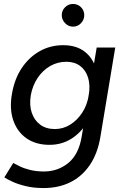

<svg xmlns="http://www.w3.org/2000/svg" viewBox="-20 -741 629 973"><path d="M201 212Q150 212 109.5 202Q69 192 42.5 179.5Q16 167 2 158L47 85Q60 92 81.5 102.5Q103 113 134 120.5Q165 128 203 128Q273 128 326 85Q379 42 394 -49L470 -500H564L489 -49Q475 37 435 95.5Q395 154 335.5 183Q276 212 201 212ZM231 -7Q162 -7 114.5 -40Q67 -73 47 -132Q27 -191 41 -268Q54 -342 90.5 -396.5Q127 -451 181 -481.5Q235 -512 300 -512Q367 -512 409.5 -479Q452 -446 468 -387.5Q484 -329 471 -253Q458 -180 424 -124Q390 -68 341 -37.5Q292 -7 231 -7ZM258 -87Q300 -87 336 -109.5Q372 -132 397 -170.5Q422 -209 430 -260Q438 -309 426.5 -347Q415 -385 386.5 -406.5Q358 -428 316 -428Q272 -428 234.5 -406.5Q197 -385 171 -346.5Q145 -308 136 -258Q128 -208 141 -169.5Q154 -131 184 -109Q214 -87 258 -87ZM350 -606Q327 -606 310 -623.5Q293 -641 293 -664Q293 -688 310 -704.5Q327 -721 350 -721Q374 -721 390.5 -704.5Q407 -688 407 -664Q407 -641 390.5 -623.5Q374 -606 350 -606Z"/></svg>

Font: Figtree Light Medium
Style: Italic
Weight: 500
Italic angle: -9.5°
Version: Version 2.000